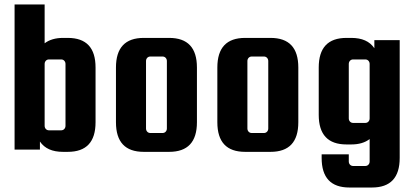

<svg xmlns="http://www.w3.org/2000/svg" viewBox="-20 -667 1848 856"><path d="M261 -498C228 -498 200 -490 179 -474V-647H45V0H158V-36C179 -5 213 10 261 10H282C365 10 406 -34 406 -122V-366C406 -454 365 -498 282 -498ZM179 -382C179 -393 187 -402 198 -402H253C264 -402 272 -393 272 -382V-106C272 -95 264 -86 253 -86H198C187 -86 179 -95 179 -106Z M858 -366C858 -454 817 -498 734 -498H621C538 -498 497 -454 497 -366V-122C497 -34 538 10 621 10H734C817 10 858 -34 858 -122ZM724 -94C724 -83 716 -74 705 -74H650C639 -74 631 -83 631 -94V-395C631 -406 639 -415 650 -415H705C716 -415 724 -406 724 -395Z M1310 -366C1310 -454 1269 -498 1186 -498H1073C990 -498 949 -454 949 -366V-122C949 -34 990 10 1073 10H1186C1269 10 1310 -34 1310 -122ZM1176 -94C1176 -83 1168 -74 1157 -74H1102C1091 -74 1083 -83 1083 -94V-395C1083 -406 1091 -415 1102 -415H1157C1168 -415 1176 -406 1176 -395Z M1649 -488V-452C1628 -483 1594 -498 1546 -498H1525C1442 -498 1401 -454 1401 -366V-155C1401 -67 1442 -23 1525 -23H1546C1580 -23 1607 -31 1628 -47V53C1628 64 1620 73 1609 73H1554C1543 73 1535 64 1535 53V21H1414V37C1414 125 1455 169 1538 169H1638C1721 169 1762 125 1762 37V-488ZM1628 -139C1628 -128 1620 -119 1609 -119H1554C1543 -119 1535 -128 1535 -139V-382C1535 -393 1543 -402 1554 -402H1609C1620 -402 1628 -393 1628 -382Z"/></svg>

Font: sklik
Style: Regular
Weight: 400
Designer: Joe Prince
Foundry: Joe Prince
Version: Version 1.001